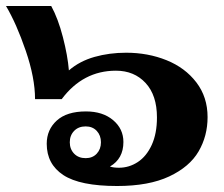

<svg xmlns="http://www.w3.org/2000/svg" viewBox="-22 -611 748 641"><path d="M134 -131Q134 -178 167.5 -208.5Q201 -239 265 -239Q321 -239 355.5 -210Q390 -181 390 -137Q390 -81 345 -55Q357 -51 375 -51Q409 -51 438 -70Q467 -89 484.5 -127Q502 -165 502 -219Q502 -293 464 -334Q426 -375 365 -375Q255 -375 184 -280H95Q95 -351 64 -441.5Q33 -532 -2 -591H149Q172 -549 188 -487Q204 -425 208 -376Q244 -407 293.5 -421Q343 -435 399 -435Q472 -435 534 -410Q596 -385 633.5 -336Q671 -287 671 -220Q671 -157 641 -105.5Q611 -54 543 -22Q475 10 369 10Q245 10 189.5 -26.5Q134 -63 134 -131ZM315 -136Q315 -159 301 -174Q287 -189 264 -189Q240 -189 225.5 -174Q211 -159 211 -136Q211 -113 225.5 -98Q240 -83 264 -83Q287 -83 301 -98Q315 -113 315 -136Z"/></svg>

Font: Taviraj Bold
Style: Regular
Weight: 700
Designer: Katatrad Team
Foundry: CadsonDemak
Version: Version 1.030